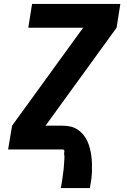

<svg xmlns="http://www.w3.org/2000/svg" viewBox="-20 -755 640 970"><path d="M287 195Q289 187 290 179.5Q291 172 292.5 164.5Q294 157 295 149Q296 141 297 133.5Q298 126 299 118.5Q300 111 301 103.5Q302 96 302.5 88Q303 80 303.5 72.5Q304 65 304.5 57.5Q305 50 305.5 42.5Q306 35 304.5 27.5Q303 20 305 12V10Q306 6 303.5 3Q301 0 297 0H21L41 -120L400 -615H123L142 -735H588L569 -615L210 -120H297Q318 -120 337 -115.5Q356 -111 372 -100.5Q388 -90 400.5 -75Q413 -60 421 -42.5Q429 -25 434 -6Q439 13 441.5 32.5Q444 52 444.5 72Q445 92 444.5 112.5Q444 133 441 153.5Q438 174 434 195Z"/></svg>

Font: Iosevka Aile Heavy Oblique
Style: Regular
Weight: 900
Italic angle: -9°
Designer: Belleve Invis
Foundry: Belleve Invis
Version: Version 31.1.0; ttfautohint (v1.8.4)